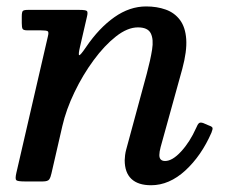

<svg xmlns="http://www.w3.org/2000/svg" viewBox="-20 -550 696 582"><path d="M64 -520Q52 -520 49 -516.5Q46 -513 46 -500V-480Q46 -467 48.5 -462.5Q51 -458 63.5 -458H104Q121 -458 124.8 -455.2Q128.5 -452.5 125 -439L29.5 -25.5Q25.5 -8 29.2 -4Q33 0 55 0H109.5Q125 0 129.2 -6.2Q133.5 -12.5 136 -24.5L169 -168Q180.5 -218 205.8 -270.5Q231 -323 263.8 -367.5Q296.5 -412 331.5 -439.5Q366.5 -467 398 -467Q428 -467 437 -449Q446 -431 441 -399.5Q436 -368 425 -327L362.5 -96.5Q360.5 -89.5 359.2 -79.8Q358 -70 358 -64.5Q358 -27 378.2 -7.8Q398.5 11.5 438 11.5Q493 11.5 541.8 -33.2Q590.5 -78 621 -148Q625.5 -159 624 -162.8Q622.5 -166.5 613.5 -169.5L596 -177Q587 -180 583 -176.5Q579 -173 574.5 -162Q555.5 -119.5 529 -90.8Q502.5 -62 480.5 -62Q463 -62 463 -80Q463 -89.5 467 -104.5L532.5 -341Q547 -395 544.5 -431.2Q542 -467.5 525.5 -489.5Q509 -511.5 482.2 -521Q455.5 -530.5 423 -530.5Q373 -530.5 326.8 -498Q280.5 -465.5 241 -407.5Q223 -381 220 -382.8Q217 -384.5 222.5 -408L243.5 -499Q247 -513 243.5 -516.5Q240 -520 221.5 -520Z"/></svg>

Font: Besley Medium
Style: Italic
Weight: 500
Italic angle: -13°
Designer: Owen Earl
Foundry: indestructible type*
Version: Version 2.001